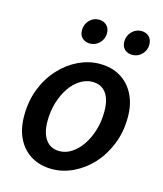

<svg xmlns="http://www.w3.org/2000/svg" viewBox="-107 -775 737 867"><g transform="rotate(15 261.5 -341.5)"><path d="M217 12Q162 12 120.5 -12.5Q79 -37 56.5 -82Q34 -127 34 -188Q34 -259 57 -316.5Q80 -374 119 -416Q158 -458 206 -480.5Q254 -503 304 -503Q360 -503 401 -478.5Q442 -454 465 -409Q488 -364 488 -303Q488 -233 464.5 -175Q441 -117 402.5 -75.5Q364 -34 315.5 -11Q267 12 217 12ZM229 -75Q258 -75 285 -92.5Q312 -110 333 -140.5Q354 -171 366.5 -212Q379 -253 379 -300Q379 -356 357 -386Q335 -416 293 -416Q264 -416 236.5 -399Q209 -382 188 -351.5Q167 -321 154.5 -280Q142 -239 142 -192Q142 -137 164.5 -106Q187 -75 229 -75ZM236 -580Q214 -580 200 -593Q186 -606 186 -630Q186 -656 204 -675.5Q222 -695 249 -695Q270 -695 284.5 -681.5Q299 -668 299 -644Q299 -618 280.5 -599Q262 -580 236 -580ZM434 -580Q412 -580 398 -593Q384 -606 384 -630Q384 -656 402.5 -675.5Q421 -695 447 -695Q469 -695 483 -681.5Q497 -668 497 -644Q497 -618 478.5 -599Q460 -580 434 -580Z"/></g></svg>

Font: Source Sans 3 SemiBold
Style: Italic
Weight: 600
Italic angle: -11°
Designer: Paul D. Hunt
Foundry: Adobe
Version: Version 3.046;hotconv 1.0.118;makeotfexe 2.5.65603